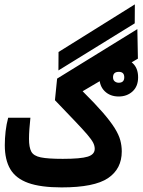

<svg xmlns="http://www.w3.org/2000/svg" viewBox="-20 -835 639 860"><path d="M255.9 4.4Q162.1 4.4 106.4 -15.6Q50.8 -35.6 26.1 -77.4Q1.5 -119.1 1.5 -184.6Q1.5 -214.8 5.1 -246.8Q8.8 -278.8 16.6 -307.6H116.2Q113.3 -280.8 111.6 -256.6Q109.9 -232.4 109.9 -212.9Q109.9 -175.3 120.1 -156Q130.4 -136.7 162.6 -130.1Q194.8 -123.5 261.2 -123.5Q341.3 -123.5 372.8 -133.3Q404.3 -143.1 404.3 -168.5Q404.3 -182.1 397 -196.3Q389.6 -210.4 370.6 -232.7Q351.6 -254.9 316.7 -291.5Q281.7 -328.1 226.1 -386.2L235.8 -482.9L595.2 -704.6L597.7 -572.3L350.1 -426.3Q406.2 -370.6 440.7 -330.8Q475.1 -291 493.7 -261.2Q512.2 -231.4 518.8 -206.8Q525.4 -182.1 525.4 -156.7Q525.4 -78.6 463.9 -37.1Q402.3 4.4 255.9 4.4ZM241.7 -519.5 242.2 -602.1 584 -815.4 583.5 -730.5ZM511.7 -402.8Q473.6 -402.8 449.5 -426Q425.3 -449.2 425.3 -488.8Q425.3 -527.8 450.2 -551.3Q475.1 -574.7 511.7 -574.7Q548.8 -574.7 573.7 -552.5Q598.6 -530.3 598.6 -488.8Q598.6 -448.2 573.7 -425.5Q548.8 -402.8 511.7 -402.8ZM511.7 -464.4Q536.6 -464.4 536.6 -488.8Q536.6 -513.2 512.2 -513.2Q486.3 -513.2 486.3 -488.8Q486.3 -476.6 493.9 -470.5Q501.5 -464.4 511.7 -464.4Z"/></svg>

Font: Cascadia Mono NF SemiBold
Style: Regular
Weight: 600
Monospace: yes
Designer: Aaron Bell
Foundry: Saja Typeworks
Version: Version 2404.023; ttfautohint (v1.8.4)